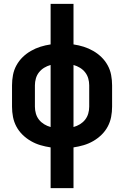

<svg xmlns="http://www.w3.org/2000/svg" viewBox="-20 -755 640 990"><path d="M241 215V5Q214 1 188.5 -6.5Q163 -14 139.5 -27.5Q116 -41 96.5 -60Q77 -79 64.5 -102.5Q52 -126 47 -152Q42 -178 42 -205V-315Q42 -342 47 -368.5Q52 -395 65 -418.5Q78 -442 97 -460.5Q116 -479 139.5 -492.5Q163 -506 188.5 -514Q214 -522 241 -526V-735H359V-526Q386 -522 411.5 -514Q437 -506 460.5 -492.5Q484 -479 503 -460.5Q522 -442 535 -418.5Q548 -395 553 -368.5Q558 -342 558 -315V-205Q558 -178 553 -152Q548 -126 535.5 -102.5Q523 -79 503.5 -60Q484 -41 460.5 -27.5Q437 -14 411.5 -6.5Q386 1 359 5V215ZM241 -100V-420Q223 -415 207.5 -405.5Q192 -396 181 -382Q170 -368 165 -350.5Q160 -333 160 -315V-205Q160 -187 165 -169.5Q170 -152 181 -138Q192 -124 207.5 -114.5Q223 -105 241 -100ZM359 -100Q377 -105 392.5 -114.5Q408 -124 419 -138Q430 -152 435 -169.5Q440 -187 440 -205V-315Q440 -333 435 -350.5Q430 -368 419 -382Q408 -396 392.5 -405.5Q377 -415 359 -420Z"/></svg>

Font: Iosevka Custom Extended
Style: Bold
Weight: 700
Width: 7
Monospace: yes
Designer: Belleve Invis
Foundry: Belleve Invis
Version: Version 11.2.4; ttfautohint (v1.8.4)